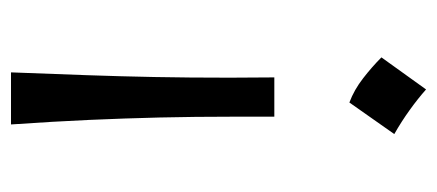

<svg xmlns="http://www.w3.org/2000/svg" viewBox="-244 -549 799 351"><g transform="rotate(-90 155.5 -373.5)"><path d="M117.7 -271.5V-344.7Q117.7 -418 116.2 -481.2Q114.7 -544.4 111.8 -609.6Q108.9 -674.8 103.5 -752.9H198.7Q195.8 -677.7 193.6 -615.5Q191.4 -553.2 190.2 -490.7Q189 -428.2 189 -353L189.5 -271.5ZM143.6 -134.3Q167 -125.5 188 -109.1Q209 -92.8 226.1 -75.7L167.5 5.9Q150.4 -9.3 129.6 -24.2Q108.9 -39.1 85.9 -52.2Z"/></g></svg>

Font: Pinar DS2-Regular
Style: Regular
Weight: 400
Designer: Amin Abedi
Version: Version 2.000